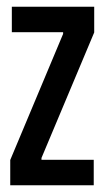

<svg xmlns="http://www.w3.org/2000/svg" viewBox="-20 -548 309 568"><path d="M10.3 -74.7 166.7 -447.7V-452.7H15V-528H258.7V-452L102.7 -80.7V-75.3H257.3V0H10.3Z"/></svg>

Font: Bricolage Grotesque 96pt Condensed ExBd
Style: Regular
Weight: 800
Width: 3
Designer: Mathieu Triay
Foundry: Atelier Triay
Version: Version 1.001;Glyphs 3.2 (3207)